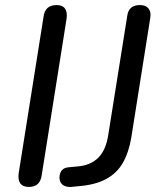

<svg xmlns="http://www.w3.org/2000/svg" viewBox="-20 -732 633 759"><path d="M94 7Q70 7 60 -7.5Q50 -22 54 -48L152 -665Q155 -689 168 -700.5Q181 -712 204 -712Q227 -712 237 -698Q247 -684 243 -657L145 -40Q142 -17 129.5 -5Q117 7 94 7ZM261 7Q239 8 227 -2Q215 -12 215 -31Q216 -50 225.5 -60Q235 -70 254 -71L286 -74Q338 -78 368.5 -108.5Q399 -139 408 -199L483 -669Q486 -691 498.5 -701.5Q511 -712 533 -712Q556 -712 567 -698.5Q578 -685 574 -661L499 -188Q489 -129 465.5 -88Q442 -47 399 -24Q356 -1 291 4Z"/></svg>

Font: Nunito ExtraLight Medium
Style: Italic
Weight: 500
Italic angle: -9°
Version: Version 3.602